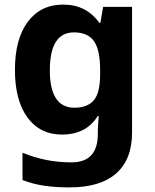

<svg xmlns="http://www.w3.org/2000/svg" viewBox="-20 -576 673 836"><path d="M255 -556Q356 -556 413 -476H417L429 -546H555V1Q555 118 486 179Q417 240 282 240Q224 240 174.5 233Q125 226 78 208V89Q179 131 291 131Q406 131 406 7V-4Q406 -21 407.5 -39Q409 -57 410 -71H406Q378 -28 339 -9Q300 10 251 10Q154 10 99.5 -64.5Q45 -139 45 -272Q45 -406 101 -481Q157 -556 255 -556ZM302 -435Q197 -435 197 -270Q197 -107 304 -107Q361 -107 388.5 -139.5Q416 -172 416 -253V-271Q416 -359 389 -397Q362 -435 302 -435Z"/></svg>

Font: Noto Sans Gurmukhi UI
Style: Bold
Weight: 700
Designer: Jelle Bosma - Monotype Design Team
Foundry: Monotype Imaging Inc.
Version: Version 2.004; ttfautohint (v1.8.4.7-5d5b)